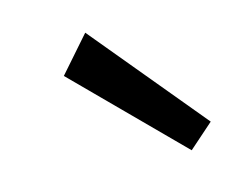

<svg xmlns="http://www.w3.org/2000/svg" viewBox="-40 -811 377 316"><g transform="rotate(-10 148.5 -653.5)"><path d="M72 -700 119 -764 297 -584 258 -543Z"/></g></svg>

Font: Andada Pro ExtraBold
Style: Italic
Weight: 800
Italic angle: -6.99998°
Designer: Carolina Giovagnoli
Foundry: Huerta Tipografica
Version: Version 3.005; ttfautohint (v1.8.4)